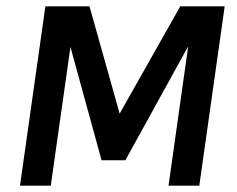

<svg xmlns="http://www.w3.org/2000/svg" viewBox="-20 -585 746 605"><path d="M688 -565 608 0H511L573 -439L375 -80H300L202 -437L140 0H43L123 -565H262L357 -227L548 -565Z"/></svg>

Font: Neutral Grotesk
Style: Italic
Weight: 400
Italic angle: -8°
Designer: Nawras Khrais
Foundry: Nawras Khrais
Version: Version 1.000